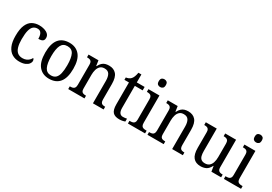

<svg xmlns="http://www.w3.org/2000/svg" viewBox="29 -1659 3645 2571"><g transform="rotate(30 1851.0 -374.0)"><path d="M262 10Q201 10 153 -18Q105 -46 77.5 -106.5Q50 -167 50 -265Q50 -372 77.5 -433.5Q105 -495 152 -520.5Q199 -546 258 -546Q301 -546 338 -534.5Q375 -523 397.5 -500.5Q420 -478 420 -444Q420 -421 411 -407.5Q402 -394 383 -388Q364 -382 335 -382Q335 -414 328.5 -439.5Q322 -465 305.5 -480.5Q289 -496 258 -496Q224 -496 198 -476Q172 -456 158 -406Q144 -356 144 -266Q144 -195 158 -147Q172 -99 202 -75Q232 -51 280 -51Q310 -51 334.5 -61Q359 -71 376.5 -88Q394 -105 404 -126Q412 -120 416.5 -110.5Q421 -101 421 -87Q421 -65 404 -42.5Q387 -20 352 -5Q317 10 262 10Z M723 10Q623 10 565 -59Q507 -128 507 -269Q507 -409 562.5 -477.5Q618 -546 726 -546Q827 -546 884.5 -477.5Q942 -409 942 -269Q942 -128 886.5 -59Q831 10 723 10ZM725 -42Q771 -42 798 -67.5Q825 -93 836.5 -144Q848 -195 848 -269Q848 -381 820.5 -437Q793 -493 724 -493Q657 -493 629 -437Q601 -381 601 -269Q601 -157 629.5 -99.5Q658 -42 725 -42Z M1018 0V-42H1026Q1047 -42 1064 -47Q1081 -52 1091 -67.5Q1101 -83 1101 -114V-426Q1101 -456 1091 -470.5Q1081 -485 1064.5 -489.5Q1048 -494 1028 -494H1023V-536H1176L1188 -455H1193Q1211 -491 1232.5 -511Q1254 -531 1280 -538.5Q1306 -546 1337 -546Q1410 -546 1450.5 -499.5Q1491 -453 1491 -350V-114Q1491 -83 1499.5 -67.5Q1508 -52 1524 -47Q1540 -42 1560 -42H1565V0H1400V-346Q1400 -410 1378.5 -446.5Q1357 -483 1303 -483Q1261 -483 1237 -460Q1213 -437 1202.5 -400Q1192 -363 1192 -320V-109Q1192 -79 1201.5 -65Q1211 -51 1227.5 -46.5Q1244 -42 1264 -42H1269V0Z M1811 10Q1742 10 1710 -24.5Q1678 -59 1678 -145V-483H1608V-520Q1627 -522 1647 -530Q1667 -538 1682 -554Q1697 -571 1706.5 -595.5Q1716 -620 1723 -659H1769V-536H1890V-483H1769V-143Q1769 -91 1787 -67Q1805 -43 1837 -43Q1855 -43 1869.5 -45Q1884 -47 1898 -50V-6Q1885 0 1860.5 5Q1836 10 1811 10Z M1941 0V-42H1953Q1974 -42 1990.5 -46.5Q2007 -51 2017.5 -65.5Q2028 -80 2028 -109V-426Q2028 -456 2018 -470.5Q2008 -485 1991.5 -489.5Q1975 -494 1955 -494H1949V-536H2119V-114Q2119 -83 2128.5 -67.5Q2138 -52 2155.5 -47Q2173 -42 2194 -42H2206V0ZM2069 -638Q2046 -638 2030.5 -651.5Q2015 -665 2015 -698Q2015 -732 2030.5 -745Q2046 -758 2069 -758Q2092 -758 2108 -745Q2124 -732 2124 -698Q2124 -665 2108 -651.5Q2092 -638 2069 -638Z M2243 0V-42H2251Q2272 -42 2289 -47Q2306 -52 2316 -67.5Q2326 -83 2326 -114V-426Q2326 -456 2316 -470.5Q2306 -485 2289.5 -489.5Q2273 -494 2253 -494H2248V-536H2401L2413 -455H2418Q2436 -491 2457.5 -511Q2479 -531 2505 -538.5Q2531 -546 2562 -546Q2635 -546 2675.5 -499.5Q2716 -453 2716 -350V-114Q2716 -83 2724.5 -67.5Q2733 -52 2749 -47Q2765 -42 2785 -42H2790V0H2625V-346Q2625 -410 2603.5 -446.5Q2582 -483 2528 -483Q2486 -483 2462 -460Q2438 -437 2427.5 -400Q2417 -363 2417 -320V-109Q2417 -79 2426.5 -65Q2436 -51 2452.5 -46.5Q2469 -42 2489 -42H2494V0Z M3067 10Q2992 10 2952.5 -36.5Q2913 -83 2913 -186V-427Q2913 -456 2903 -470.5Q2893 -485 2876.5 -489.5Q2860 -494 2839 -494H2836V-536H3005V-190Q3005 -146 3013 -115.5Q3021 -85 3042 -69Q3063 -53 3099 -53Q3139 -53 3164 -73.5Q3189 -94 3201 -130.5Q3213 -167 3213 -216V-422Q3213 -454 3203 -469Q3193 -484 3176.5 -489Q3160 -494 3139 -494H3136V-536H3304V-109Q3304 -80 3314.5 -65.5Q3325 -51 3342 -46.5Q3359 -42 3379 -42H3382V0H3232L3219 -81H3215Q3187 -26 3150 -8Q3113 10 3067 10Z M3425 0V-42H3437Q3458 -42 3474.5 -46.5Q3491 -51 3501.5 -65.5Q3512 -80 3512 -109V-426Q3512 -456 3502 -470.5Q3492 -485 3475.5 -489.5Q3459 -494 3439 -494H3433V-536H3603V-114Q3603 -83 3612.5 -67.5Q3622 -52 3639.5 -47Q3657 -42 3678 -42H3690V0ZM3553 -638Q3530 -638 3514.5 -651.5Q3499 -665 3499 -698Q3499 -732 3514.5 -745Q3530 -758 3553 -758Q3576 -758 3592 -745Q3608 -732 3608 -698Q3608 -665 3592 -651.5Q3576 -638 3553 -638Z"/></g></svg>

Font: Noto Serif Thai SemiCondensed
Style: Regular
Weight: 400
Width: 4
Designer: Monotype Design Team
Foundry: Monotype Imaging Inc.
Version: Version 2.002